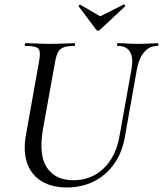

<svg xmlns="http://www.w3.org/2000/svg" viewBox="-20 -816 721 849"><path d="M562 -513Q570 -562 554.5 -587.5Q539 -613 500 -613Q497 -613 497.5 -619Q498 -625 500 -625Q522 -625 544 -623.5Q566 -622 592 -622Q616 -622 638 -623.5Q660 -625 677 -625Q681 -625 680.5 -619Q680 -613 677 -613Q640 -613 617 -585Q594 -557 585 -508L533 -215Q521 -142 484.5 -91Q448 -40 394.5 -13.5Q341 13 276 13Q209 13 164 -14.5Q119 -42 100.5 -93.5Q82 -145 94 -215L153 -546Q161 -589 149.5 -601Q138 -613 93 -613Q89 -613 89.5 -619Q90 -625 92 -625Q115 -625 143 -623.5Q171 -622 200 -622Q233 -622 261 -623.5Q289 -625 309 -625Q312 -625 312 -619Q312 -613 309 -613Q278 -613 261 -606.5Q244 -600 236 -584Q228 -568 223 -539L170 -245Q150 -129 188 -74Q226 -19 304 -19Q384 -19 439 -72Q494 -125 509 -218ZM405 -685 328 -788Q327 -790 330.5 -793.5Q334 -797 335 -795L423 -744L527 -796Q530 -797 532.5 -793.5Q535 -790 533 -788L423 -685Q413 -675 405 -685Z"/></svg>

Font: Cormorant Garamond Light Medium
Style: Italic
Weight: 500
Italic angle: -10°
Version: Version 4.001